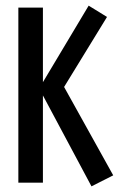

<svg xmlns="http://www.w3.org/2000/svg" viewBox="-20 -647 425 680"><path d="M304 13 132 -309V0H45V-620H132V-356L294 -627L359 -587L207 -339L381 -26Z"/></svg>

Font: Smooch Sans SemiBold
Style: Bold
Weight: 600
Designer: Robert E. Leuschke
Foundry: Robert E. Leuschke
Version: Version 1.010; ttfautohint (v1.8.3)